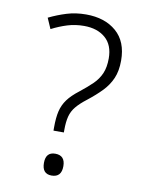

<svg xmlns="http://www.w3.org/2000/svg" viewBox="-83 -785 665 857"><g transform="rotate(10 249.5 -356.5)"><path d="M184 -188V-203Q184 -247 191 -276.5Q198 -306 216 -330.5Q234 -355 268 -381Q301 -407 324 -429.5Q347 -452 359 -480Q371 -508 371 -548Q371 -609 334.5 -640.5Q298 -672 238 -672Q198 -672 162.5 -661Q127 -650 92 -632L71 -680Q110 -699 150.5 -711.5Q191 -724 238 -724Q323 -724 375 -679Q427 -634 427 -548Q427 -501 412.5 -467.5Q398 -434 371.5 -406.5Q345 -379 308 -350Q278 -327 261 -306.5Q244 -286 237.5 -261Q231 -236 231 -199V-188ZM210 11Q167 11 167 -39Q167 -88 210 -88Q255 -88 255 -39Q255 11 210 11Z"/></g></svg>

Font: Noto Sans Bengali UI Light
Style: Regular
Weight: 300
Designer: Jelle Bosma - Monotype Design Team
Foundry: Monotype Imaging Inc.
Version: Version 2.003; ttfautohint (v1.8.4.7-5d5b)